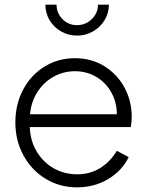

<svg xmlns="http://www.w3.org/2000/svg" viewBox="-20 -793 631 825"><path d="M46 -267Q46 -345 79.5 -408Q113 -471 171.5 -507Q230 -543 302 -543Q373 -543 428.5 -508.5Q484 -474 515 -416.5Q546 -359 546 -291Q546 -268 542 -247H108Q110 -188 138 -141.5Q166 -95 211.5 -69.5Q257 -44 311 -44Q367 -44 410.5 -71Q454 -98 482 -145L533 -118Q505 -60 445.5 -24Q386 12 311 12Q237 12 176.5 -24.5Q116 -61 81 -125Q46 -189 46 -267ZM482 -302Q482 -354 458 -396.5Q434 -439 393 -463Q352 -487 302 -487Q253 -487 210.5 -463.5Q168 -440 141 -398Q114 -356 109 -302ZM175 -773H223Q223 -737 248.5 -711Q274 -685 311 -685Q348 -685 374.5 -711Q401 -737 401 -773H448Q448 -737 429.5 -706.5Q411 -676 379.5 -658Q348 -640 311 -640Q274 -640 242.5 -658Q211 -676 193 -706.5Q175 -737 175 -773Z"/></svg>

Font: BLUETTI 2.0 Extralight
Style: Roman
Weight: 200
Designer: Stijn de Vries
Foundry: tokotype
Version: Version 2.005;October 31, 2023;FontCreator 14.0.0.2814 64-bi